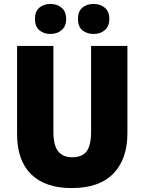

<svg xmlns="http://www.w3.org/2000/svg" viewBox="-20 -948 735 978"><path d="M629 -269Q629 -138 557.5 -64Q486 10 345 10Q210 10 138.5 -60.5Q67 -131 67 -265V-714H252V-277Q252 -208 276 -177.5Q300 -147 348 -147Q399 -147 421.5 -177.5Q444 -208 444 -278V-714H629ZM158 -851Q158 -890 180.5 -909Q203 -928 237 -928Q271 -928 294 -908.5Q317 -889 317 -851Q317 -814 294 -794.5Q271 -775 237 -775Q203 -775 180.5 -794Q158 -813 158 -851ZM377 -851Q377 -890 399.5 -909Q422 -928 457 -928Q491 -928 514 -908.5Q537 -889 537 -851Q537 -814 514 -794.5Q491 -775 457 -775Q422 -775 399.5 -794Q377 -813 377 -851Z"/></svg>

Font: Noto Sans Gurmukhi SemiCondensed Black
Style: Regular
Weight: 900
Width: 4
Designer: Jelle Bosma - Monotype Design Team
Foundry: Monotype Imaging Inc.
Version: Version 2.004; ttfautohint (v1.8.4.7-5d5b)